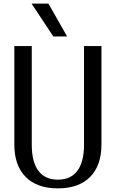

<svg xmlns="http://www.w3.org/2000/svg" viewBox="-20 -1023 640 1058"><path d="M59 -226Q59 -111 121.5 -48Q184 15 299 15Q414 15 476.5 -48Q539 -111 539 -226V-769H443V-226Q443 -131 406.5 -82Q370 -33 299 -33Q228 -33 191.5 -82Q155 -131 155 -226V-769H59ZM350 -822 247 -1003H154L274 -822Z"/></svg>

Font: LXGW Marker Gothic
Style: Regular
Weight: 400
Version: Version 1.001